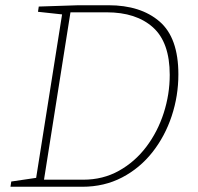

<svg xmlns="http://www.w3.org/2000/svg" viewBox="-20 -713 757 733"><path d="M394 -693Q517 -693 589 -631Q661 -569 661 -429Q661 -347 635.5 -270Q610 -193 562 -132Q514 -71 446 -35.5Q378 0 294 0H20L23 -20L118 -34L217 -658L125 -668L128 -688L280 -693ZM298 -27Q373 -27 434 -61Q495 -95 538.5 -152.5Q582 -210 605 -281.5Q628 -353 628 -427Q628 -551 564 -608.5Q500 -666 387 -666H249L148 -27Z"/></svg>

Font: Bitter ExtraLight
Style: Italic
Weight: 200
Italic angle: -9°
Designer: Sol Matas, and Bitter project Authors
Foundry: Sol Matas
Version: Version 2.001